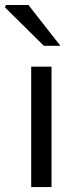

<svg xmlns="http://www.w3.org/2000/svg" viewBox="-44 -755 311 775"><path d="M81.9 0V-486H164V0ZM133.1 -570 -24.3 -725.6 -19.3 -734.7H70.9L199.9 -570Z"/></svg>

Font: Source Sans 3 VF
Style: Regular
Weight: 200
Designer: Paul D. Hunt
Foundry: Adobe
Version: Version 3.046;hotconv 1.0.118;makeotfexe 2.5.65603